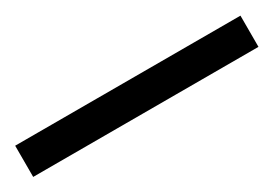

<svg xmlns="http://www.w3.org/2000/svg" viewBox="-13 -24 487 341"><g transform="rotate(-30 230.0 147.0)"><path d="M-1 179V115H461V179Z"/></g></svg>

Font: Onest Light
Style: Regular
Weight: 300
Designer: Dmitri Voloshin, Andrey Kudryavtsev
Foundry: Dmitri Voloshin, Andrey Kudryavtsev
Version: Version 1.000;gftools[0.9.33]